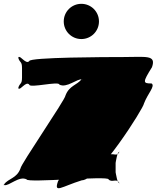

<svg xmlns="http://www.w3.org/2000/svg" viewBox="-41 -1123 830 1003"><path d="M384 -1103C333 -1103 292 -1062 292 -1011C292 -960 333 -919 384 -919C435 -919 476 -960 476 -1011C476 -1062 435 -1103 384 -1103ZM601 -825C519 -825 112 -824 112 -804C94 -784 66 -835 56 -824C56 -804 54 -842 54 -822C63 -792 74 -805 74 -767V-718C74 -680 63 -693 54 -663C54 -643 56 -681 56 -661C66 -650 94 -701 112 -681C112 -661 269 -701 269 -681C309 -661 362 -714 388 -708C388 -688 387 -731 387 -711C361 -677 321 -677 301 -624C301 -604 66 -263 66 -243C46 -190 5 -193 -21 -159C-21 -139 -19 -176 -19 -156C7 -150 58 -206 98 -186C98 -166 526 -206 526 -186C544 -166 571 -195 581 -166C581 -146 582 -188 582 -168C573 -158 563 -225 563 -223V-272C563 -272 573 -338 582 -328C582 -308 581 -349 581 -329C571 -300 544 -330 526 -310C526 -290 344 -330 344 -310C304 -290 252 -276 268 -262C310 -262 312 -256 262 -176C239 -110 280 -148 386 -181C472 -181 711 -562 711 -582C731 -635 771 -673 751 -687C705 -687 703 -692 753 -772C776 -838 723 -825 601 -825Z"/></svg>

Font: Hussar Przerywany
Style: Regular
Weight: 400
Foundry: Cannot Into Space Fonts
Version: Version 0.982